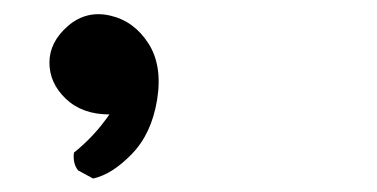

<svg xmlns="http://www.w3.org/2000/svg" viewBox="-20 -160 540 275"><path d="M113.3 95.7 91.8 84Q84 74.2 85.9 58.6Q115.2 35.2 136.7 3.9Q97.7 3.9 74.2 -18.6Q50.8 -41 50.8 -70.3Q50.8 -99.6 77.1 -122.6Q103.5 -145.5 137.7 -137.7Q171.9 -129.9 192.4 -98.1Q212.9 -66.4 205.1 -17.6Q197.3 31.2 168.9 60.5Q140.6 89.8 113.3 95.7Z"/></svg>

Font: NaikaiFont
Style: Regular
Weight: 400
Version: Version 1.67